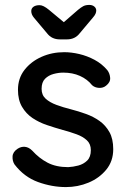

<svg xmlns="http://www.w3.org/2000/svg" viewBox="-20 -750 518 780"><path d="M39 -82Q30 -96 31 -114.5Q32 -133 52 -146Q66 -155 81.5 -153.5Q97 -152 111 -138Q139 -107 173.5 -89Q208 -71 257 -71Q277 -72 298 -77.5Q319 -83 334 -97.5Q349 -112 349 -140Q349 -165 333 -180Q317 -195 291 -204.5Q265 -214 235 -222Q203 -231 170.5 -242Q138 -253 112 -270.5Q86 -288 69.5 -316Q53 -344 53 -385Q53 -432 79.5 -466Q106 -500 148.5 -519Q191 -538 241 -538Q270 -538 302 -530.5Q334 -523 364 -507Q394 -491 416 -465Q426 -452 427.5 -434Q429 -416 411 -402Q399 -392 382 -393Q365 -394 354 -404Q335 -428 305 -441.5Q275 -455 237 -455Q218 -455 197.5 -449.5Q177 -444 163 -430Q149 -416 149 -389Q149 -364 165.5 -349Q182 -334 209 -324Q236 -314 268 -306Q299 -298 329.5 -287Q360 -276 384.5 -258.5Q409 -241 424.5 -213.5Q440 -186 440 -144Q440 -95 411.5 -60.5Q383 -26 339.5 -8Q296 10 248 10Q191 10 134.5 -10.5Q78 -31 39 -82ZM223 -590Q190 -590 171 -615L118 -678Q107 -691 107 -705Q107 -716 116 -722.5Q125 -729 141 -729Q156 -729 179 -710L251 -650L229 -651L297 -710Q309 -720 318.5 -725Q328 -730 343 -730Q355 -730 363 -723.5Q371 -717 371 -707Q371 -701 368 -694Q365 -687 357 -678L304 -615Q285 -590 252 -590Z"/></svg>

Font: Quicksand SemiBold
Style: Regular
Weight: 600
Designer: Andrew Paglinawan
Foundry: Andrew Paglinawan
Version: Version 3.004